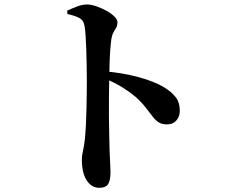

<svg xmlns="http://www.w3.org/2000/svg" viewBox="-20 -810 1040 880"><path d="M288 -761.2Q309.6 -771.2 333.3 -780.4Q357 -789.5 378.7 -789.5Q397.3 -789.5 421.1 -781.5Q444.9 -773.4 467.4 -761Q489.8 -748.7 504 -734.5Q518.3 -720.4 518.3 -708.1Q518.3 -693.5 512.5 -683.4Q506.6 -673.3 500.3 -662.1Q494 -651 490.5 -632.1Q487.5 -609.9 485.3 -581.1Q483.1 -552.4 482.2 -519.3Q481.3 -486.2 480.6 -451.5Q479.9 -410.8 479.4 -367Q478.9 -323.2 479.2 -279.3Q479.6 -235.4 480.6 -195.1Q481.5 -154.9 482.2 -121.1Q483.7 -82.8 485.1 -57.6Q486.4 -32.5 486.4 -22.1Q486.4 16.9 475.6 33.8Q464.7 50.8 435.4 50.8Q409.6 50.8 391.6 34.1Q373.6 17.4 364.3 -11.4Q355.1 -40.2 355.1 -77Q355.1 -97.1 360.1 -117.5Q365.1 -138 368.8 -170.9Q371.8 -198.9 373.7 -235.7Q375.6 -272.4 376.4 -311.1Q377.3 -349.7 377.6 -383.8Q378 -417.8 378 -440.1Q378 -471.5 377.3 -508.4Q376.6 -545.3 375.5 -581.2Q374.4 -617.1 372.4 -646.9Q370.4 -676.7 367 -693.5Q362.3 -718.7 341 -729Q319.6 -739.3 289 -745.5ZM458.3 -483.1Q540.5 -476.5 613.5 -456.9Q686.5 -437.3 731.4 -410.3Q764.3 -390.7 784.2 -366Q804.1 -341.2 804.1 -301.1Q804.1 -276.8 788.7 -258.3Q773.4 -239.9 745.6 -239.9Q721.8 -239.9 707 -249.5Q692.2 -259.1 679 -276.4Q665.9 -293.6 648 -316.8Q630.1 -340 601.4 -366.1Q574.8 -388.5 541.4 -409.3Q508 -430.1 458.3 -451.3Z"/></svg>

Font: Source Han Serif JP VF
Style: Regular
Weight: 250
Designer: Ryoko NISHIZUKA 西塚涼子 (kana & ideographs); Frank Grießhammer (Latin, Greek & Cyrillic); Wenlong ZHANG 张文龙 (bopomofo); San
Foundry: Adobe
Version: Version 2.001;hotconv 1.1.0;makeotfexe 2.6.0